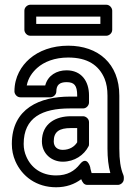

<svg xmlns="http://www.w3.org/2000/svg" viewBox="-20 -756 577 811"><path d="M434 -128C434 -89 438 -54 446 -25H367C365 -34 362 -40 361 -50C361 -50 348 -101 317 -62C295 -34 265 -15 217 -15C154 -15 111 -48 91 -95C84 -111 80 -128 80 -148C80 -260 159 -298 275 -298H331C346 -298 356 -312 356 -323V-353C356 -413 324 -459 261 -459C220 -459 182 -438 171 -395H93C99 -427 117 -451 137 -469C166 -495 211 -513 268 -513C349 -513 398 -481 422 -423C430 -403 434 -380 434 -352ZM268 -563C201 -563 144 -542 104 -507C71 -478 41 -432 41 -370C41 -359 51 -345 66 -345H193C204 -345 218 -355 218 -370C218 -397 232 -409 261 -409C293 -409 306 -396 306 -353V-348H275C150 -348 30 -299 30 -148C30 -122 35 -98 45 -75C73 -11 134 35 217 35C260 35 295 22 323 1C328 13 334 25 349 25H478C489 25 503 15 503 0V-8C503 -11 502 -14 501 -17C489 -45 484 -81 484 -128V-352C484 -488 394 -563 268 -563ZM157 -159C157 -107 198 -73 245 -73C295 -73 335 -101 354 -138C356 -141 356 -145 356 -149V-240C356 -255 342 -265 331 -265H279C218 -265 157 -236 157 -159ZM207 -159C207 -200 231 -215 279 -215H306V-155C295 -137 274 -123 245 -123C222 -123 207 -136 207 -159ZM404 -655H133V-686H404ZM429 -605C440 -605 454 -615 454 -630V-711C454 -722 444 -736 429 -736H108C97 -736 83 -726 83 -711V-630C83 -619 93 -605 108 -605Z"/></svg>

Font: Asimov
Style: NarOu
Weight: 500
Designer: Google
Version: Version 2.000980; 2014